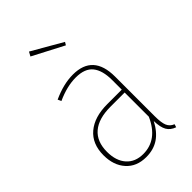

<svg xmlns="http://www.w3.org/2000/svg" viewBox="-231 -844 938 938"><g transform="rotate(-45 238.0 -375.0)"><path d="M412 -6 407 10Q378 0 365 -22.5Q352 -45 351 -89Q325 -39 288.5 -14.5Q252 10 201 10Q135 10 97 -32.5Q59 -75 59 -144Q59 -223 109.5 -265.5Q160 -308 248 -308H349V-374Q349 -441 321.5 -475Q294 -509 232 -509Q171 -509 101 -477L93 -495Q167 -529 232 -529Q371 -529 371 -376V-102Q371 -57 380 -36Q389 -15 412 -6ZM349 -121V-288H251Q169 -288 126 -251.5Q83 -215 83 -144Q83 -82 114.5 -46.5Q146 -11 201 -11Q300 -11 349 -121ZM160 -760 318 -669 309 -654 148 -738Z"/></g></svg>

Font: Fira Sans Condensed Thin
Style: Regular
Weight: 250
Width: 3
Designer: Carrois Corporate & Edenspiekermann AG
Foundry: Carrois Corporate GbR & Edenspiekermann AG
Version: Version 4.203